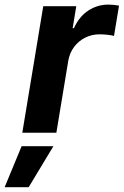

<svg xmlns="http://www.w3.org/2000/svg" viewBox="-79 -569 530 823"><path d="M16.6 0 106.4 -542.5H248L232.4 -448.2H237.8Q260.7 -498.5 299.8 -523.9Q338.9 -549.3 385.3 -549.3Q396.5 -549.3 409.2 -548.1Q421.9 -546.9 431.2 -544.9L409.7 -415Q399.9 -418 381.8 -419.9Q363.8 -421.9 347.7 -421.9Q314.5 -421.9 285.9 -407.5Q257.3 -393.1 238.3 -367.4Q219.2 -341.8 213.4 -307.1L162.6 0ZM-59.1 233.4 13.7 57.6H149.9L43.9 233.4Z"/></svg>

Font: Inter 16pt
Style: Bold Italic
Weight: 700
Italic angle: -9.3988°
Version: Version 4.001;git-66647c0bb